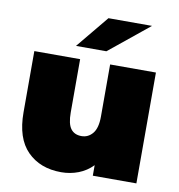

<svg xmlns="http://www.w3.org/2000/svg" viewBox="-85 -845 869 933"><g transform="rotate(10 349.0 -378.5)"><path d="M648 -547H422V-290C422 -252 414.7 -224.2 400 -206.5C385.3 -188.8 367 -180 345 -180C321.7 -180 304 -188 292 -204C280 -220 274 -246.7 274 -284V-547H48V-245C48 -159.7 69 -95.8 111 -53.5C153 -11.2 208.7 10 278 10C308 10 336.3 4.8 363 -5.5C389.7 -15.8 413 -31.3 433 -52V0H648ZM375 -767 243 -607H393L590 -767Z"/></g></svg>

Font: Montserrat Custom Black
Style: Regular
Weight: 900
Designer: Julieta Ulanovsky
Foundry: Julieta Ulanovsky
Version: Version 7.200